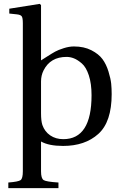

<svg xmlns="http://www.w3.org/2000/svg" viewBox="-20 -742 646 992"><path d="M192 -157Q192 -117 199 -96Q211 -62 239.5 -42.5Q268 -23 307 -23Q453 -23 453 -250Q453 -310 439 -352.5Q425 -395 403 -414Q381 -433 362 -440.5Q343 -448 324 -448Q240 -448 205 -378Q192 -352 192 -321ZM23 201Q75 197 86.5 188.5Q98 180 98 143V-622Q98 -650 92 -658Q86 -666 66 -668L28 -672V-697L185 -722L192 -716V-430Q197 -433 223.5 -450Q250 -467 265.5 -475.5Q281 -484 309 -493Q337 -502 362 -502Q414 -502 452 -482.5Q490 -463 509.5 -436.5Q529 -410 540.5 -372.5Q552 -335 554.5 -309.5Q557 -284 557 -256Q557 -112 488 -50Q419 12 306 12Q232 12 192 -11V143Q192 180 205.5 188.5Q219 197 282 201V230H23Z"/></svg>

Font: Heuristica
Style: Regular
Weight: 400
Version: Version 1.0.1 ; ttfautohint (v1.4.1)